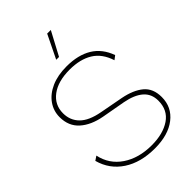

<svg xmlns="http://www.w3.org/2000/svg" viewBox="-275 -1041 1156 1156"><g transform="rotate(-45 303.5 -463.0)"><path d="M361 -937H392L312 -787H288ZM304 -715Q401 -715 465.5 -676Q530 -637 559 -556L534 -537Q509 -616 450.5 -652Q392 -688 303 -688Q204 -688 146.5 -645Q89 -602 89 -530Q89 -470 129 -429.5Q169 -389 256 -373L405 -345Q487 -329 533 -290.5Q579 -252 579 -179Q579 -93 512 -41Q445 11 331 11Q211 11 130.5 -42Q50 -95 24 -190L51 -208Q70 -118 145.5 -67Q221 -16 331 -16Q428 -16 488.5 -57Q549 -98 549 -178Q549 -236 509.5 -270Q470 -304 396 -318L246 -345Q159 -361 108.5 -406.5Q58 -452 58 -528Q58 -581 88 -623.5Q118 -666 173 -690.5Q228 -715 304 -715Z"/></g></svg>

Font: Prodigy Sans ExtraLight
Style: Regular
Weight: 200
Designer: Wei Huang
Foundry: Wei Huang
Version: Version 1.003; ttfautohint (v1.8.3)